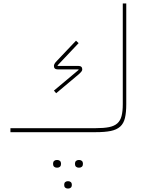

<svg xmlns="http://www.w3.org/2000/svg" viewBox="-20 -760 836 1104"><path d="M40 -23H530Q577 -23 607 -29Q637 -35 654.5 -50.5Q672 -66 679 -93Q686 -120 686 -161V-740H706V-161Q706 -113 698.5 -81.5Q691 -50 671 -32Q651 -14 617 -7Q583 0 530 0H40ZM290 -239 432 -358 431 -361H312Q290 -361 290 -381Q290 -393 307 -410L417 -526L432 -512L311 -384L312 -381H430Q453 -381 453 -361Q453 -355 448.5 -349Q444 -343 433 -333L303 -224ZM432 204Q423 204 417 198.5Q411 193 411 182Q411 171 417 165.5Q423 160 432 160H436Q445 160 451 165.5Q457 171 457 182Q457 193 451 198.5Q445 204 436 204ZM369 324Q361 324 355 319Q349 314 349 303Q349 292 355 287Q361 282 369 282H373Q381 282 387 287Q393 292 393 303Q393 314 387 319Q381 324 373 324ZM306 204Q297 204 291 198.5Q285 193 285 182Q285 171 291 165.5Q297 160 306 160H310Q319 160 325 165.5Q331 171 331 182Q331 193 325 198.5Q319 204 310 204Z"/></svg>

Font: IBM Plex Sans Arabic Thin
Style: Regular
Weight: 100
Designer: Mike Abbink, Paul van der Laan, Pieter van Rosmalen, Wael Morcos, Khajak Apelian
Foundry: Bold Monday
Version: Version 1.101